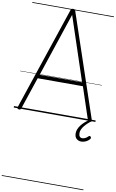

<svg xmlns="http://www.w3.org/2000/svg" viewBox="-222 -1555 1566 2596"><g transform="rotate(10 560.5 -257.5)"><path d="M71 13Q56 10 52 3Q48 -4 52 -16L527 -1430Q531 -1443 538.5 -1448Q546 -1453 560 -1453Q574 -1453 581.5 -1448Q589 -1443 592 -1430L1069 -16Q1074 -4 1069 3Q1064 10 1049 13Q1035 15 1028 10.5Q1021 6 1016 -10L871 -446H250L104 -10Q99 4 92 9.5Q85 15 71 13ZM268 -496H851L560 -1371ZM977 295Q939 295 912 271Q885 247 885 197Q885 169 896 141.5Q907 114 926.5 87.5Q946 61 972.5 37Q999 13 1031 -8L1069 -7V-2Q1046 16 1022 38Q998 60 978 84.5Q958 109 946.5 134.5Q935 160 935 185Q935 218 948.5 233Q962 248 983 248Q1001 248 1022.5 238.5Q1044 229 1064 208Q1070 201 1077 200.5Q1084 200 1090 206Q1098 213 1099 221Q1100 229 1095 237Q1083 254 1063 267.5Q1043 281 1021 288Q999 295 977 295ZM0 928H1121V938H0ZM0 -20H1121V0H0ZM0 -505H1121V-500H0ZM0 -1448H1121V-1438H0Z"/></g></svg>

Font: Playwrite ID Guides
Style: Regular
Weight: 400
Designer: Veronika Burian, José Scaglione
Foundry: TypeTogether
Version: Version 1.003